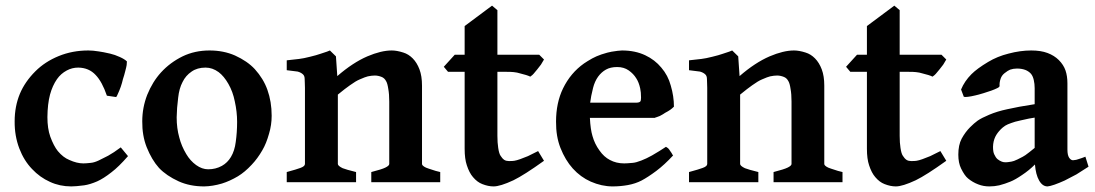

<svg xmlns="http://www.w3.org/2000/svg" viewBox="-20 -649 3900 684"><path d="M436 -92.8Q402.8 -54.7 377 -35.2Q349.1 -13.2 326.2 -2.9Q300.3 8.3 279.8 11.2Q250 15.1 233.9 15.1Q192.9 15.1 158.2 -1Q122.1 -17.1 94.2 -46.9Q65.4 -76.7 48.8 -120.1Q31.7 -165 32.2 -216.8Q32.2 -270 50.8 -314.9Q68.8 -357.9 106 -395Q140.1 -429.2 189 -449.2Q237.8 -469.2 294.9 -469.2Q311 -469.2 332 -465.8Q346.2 -463.9 372.1 -458Q389.2 -454.1 407.2 -445.8Q424.3 -438 432.1 -430.2Q432.1 -424.3 431.2 -417.2Q430.2 -410.2 425.8 -394Q422.9 -381.8 418 -367.2Q417 -363.3 414.6 -353.8Q412.1 -344.2 410.2 -339.8Q404.3 -323.7 400.9 -316.9Q397 -307.1 394 -303.2L360.8 -308.1Q343.8 -357.9 320.8 -381.8Q296.9 -407.7 258.8 -408.2Q236.8 -408.2 217.8 -397.9Q196.8 -386.7 183.1 -367.2Q167 -344.2 158.2 -312Q149.4 -278.8 148.9 -231.9Q148.9 -190.9 159.2 -162.1Q171.4 -128.9 186 -110.8Q205.1 -87.9 227.1 -79.1Q253.9 -66.9 276.9 -66.9Q286.6 -66.9 303.2 -68.8Q315.4 -69.8 331.1 -77.1Q339.8 -81.1 365.2 -94.2Q384.8 -105 410.2 -124Z M824.7 -214.8Q824.7 -251 816.4 -288.1Q809.6 -322.3 793.7 -350.1Q777.8 -377.9 758.8 -392.1Q736.8 -408.2 712.4 -408.2Q682.6 -408.2 662.6 -394Q641.6 -379.9 630.4 -356.9Q618.2 -334 614.7 -300.8Q609.9 -263.7 609.4 -231Q609.4 -191.9 618.7 -159.2Q626.5 -128.4 643.6 -100.1Q657.7 -76.2 678.7 -61Q699.7 -45.9 721.7 -45.9Q748.5 -45.9 770.5 -58.1Q790.5 -69.3 802.7 -89.8Q815.9 -111.8 819.8 -143.1Q824.7 -177.7 824.7 -214.8ZM947.8 -236.8Q947.8 -203.6 938.5 -172.9Q928.7 -137.7 914.6 -113.8Q897.5 -84 876.5 -62Q852.5 -36.1 827.6 -21Q798.8 -3.9 770.5 4.9Q737.3 14.6 707.5 15.1Q656.7 15.1 616.7 -2.9Q572.8 -22.9 546.4 -50.8Q520.5 -79.6 502.4 -125Q486.3 -166 486.8 -216.8Q486.8 -265.6 504.4 -311Q523.4 -357.9 553.7 -391.1Q585.9 -426.3 630.4 -448.2Q673.8 -469.2 726.6 -469.2Q776.4 -469.2 817.4 -451.2Q861.3 -431.2 887.7 -402.8Q918.5 -368.7 932.6 -329.1Q947.8 -286.6 947.8 -236.8Z M1302.7 0V-36.1Q1340.8 -45.9 1352.5 -51.8Q1366.7 -58.6 1366.7 -64.9V-287.1Q1366.7 -314 1363.3 -332Q1360.4 -352.1 1355.5 -359.9Q1349.6 -371.1 1339.4 -375Q1327.1 -379.9 1315.4 -379.9Q1304.2 -379.9 1290.5 -377Q1281.7 -375 1261.7 -366.2Q1247.6 -360.4 1226.6 -345.2Q1210.4 -334 1183.6 -312V-64.9Q1183.6 -58.1 1200.7 -49.8Q1212.9 -44.9 1248.5 -36.1V0H1001.5V-36.1Q1037.6 -45.9 1050.3 -50.8Q1066.4 -56.6 1066.4 -64.9V-335.9Q1066.4 -342.8 1065.9 -353.3Q1065.4 -363.8 1065.4 -367.2Q1065.4 -378.4 1059.6 -383.8Q1052.7 -390.6 1040.5 -394Q1036.6 -395 1001.5 -398.9V-434.1Q1008.3 -435.1 1022.9 -436.5Q1037.6 -438 1045.4 -439Q1061.5 -440.9 1084.5 -446.8Q1108.4 -452.6 1120.6 -457Q1151.4 -466.8 1155.3 -469.2L1176.8 -448.2L1181.6 -377.9Q1236.8 -425.8 1288.6 -448.2Q1337.9 -469.2 1375.5 -469.2Q1393.6 -469.2 1416.5 -461.9Q1435.5 -456.1 1450.4 -440.9Q1465.3 -425.8 1474.4 -401.9Q1483.4 -377.9 1483.4 -344.2V-64.9Q1483.4 -62 1486.3 -59.1Q1490.2 -55.2 1497.6 -51.8Q1500.5 -50.8 1507.1 -48.3Q1513.7 -45.9 1517.6 -44.9Q1530.8 -40 1548.3 -36.1V0Z M1918 -76.2Q1847.2 -25.4 1809.1 -6.8Q1762.2 15.1 1738.3 15.1Q1719.2 15.1 1698.2 6.8Q1680.2 0 1665 -18.1Q1651.9 -33.2 1643.1 -60.1Q1635.3 -83 1635.3 -119.1V-393.1H1576.2L1561 -411.1L1600.1 -454.1H1635.3V-556.2L1732.9 -628.9L1752 -612.8V-454.1H1900.9L1918 -437Q1915 -431.2 1907.2 -418.9L1894 -401.9L1880.9 -386.2Q1877.9 -382.3 1869.1 -376Q1863.3 -378.9 1854 -381.8Q1851.1 -382.8 1844 -384.5Q1836.9 -386.2 1834 -387.2Q1821.8 -391.1 1810.1 -392.1Q1802.2 -393.1 1785.2 -393.1H1752V-165Q1752 -140.1 1754.9 -122.1Q1757.8 -102.1 1763.2 -94.2Q1769 -84.5 1776.9 -79.1Q1783.7 -75.2 1793 -75.2Q1806.2 -75.2 1812 -76.2Q1820.8 -77.6 1833 -82Q1856.9 -90.8 1860.8 -92.8L1897 -110.8Z M2110.8 -376Q2098.6 -358.9 2092.8 -335.9Q2085 -305.2 2082.5 -283.2H2245.6Q2256.8 -283.2 2260.7 -287.1Q2263.7 -290 2263.7 -300.8Q2263.7 -320.8 2260.7 -334Q2255.9 -356 2246.6 -370.1Q2236.8 -386.2 2219.7 -398.2Q2202.6 -410.2 2178.7 -410.2Q2154.8 -410.2 2138.7 -401.1Q2122.6 -392.1 2110.8 -376ZM2380.9 -269Q2374 -262.2 2367.7 -257.8Q2360.8 -252.9 2349.6 -247.1Q2348.6 -246.1 2341.6 -241.9Q2334.5 -237.8 2330.6 -235.8Q2326.7 -233.9 2320.1 -231.9Q2313.5 -230 2312.5 -229H2081.5Q2083.5 -188 2090.8 -164.1Q2098.6 -136.2 2115.7 -112.8Q2131.8 -89.8 2152.8 -79.1Q2175.3 -66.9 2203.6 -66.9Q2213.4 -66.9 2233.9 -68.8Q2246.1 -69.8 2264.6 -77.1Q2282.7 -84 2302.7 -95.2Q2330.6 -111.3 2352.5 -126Q2356.4 -124 2359.9 -121.1Q2363.8 -117.2 2367.7 -110.8Q2369.6 -107.9 2371.1 -106Q2372.6 -104 2373.5 -102.1Q2374.5 -100.1 2375.7 -98.1Q2377 -96.2 2377.9 -95.2Q2347.2 -62 2317.9 -40Q2288.6 -18.1 2265.6 -5.9Q2243.7 5.4 2216.8 10.3Q2189.9 15.1 2162.6 15.1Q2123.5 15.1 2084.5 -2Q2048.3 -18.1 2020.5 -48.8Q1993.7 -78.6 1976.6 -122.1Q1960.4 -163.1 1960.9 -215.8Q1960.9 -282.7 1985.8 -334Q2012.7 -389.2 2060.5 -422.9Q2071.8 -430.7 2089.8 -440.9Q2104 -448.7 2122.6 -455.1Q2146.5 -462.9 2158.7 -464.8Q2182.6 -468.8 2195.8 -469.2Q2242.7 -469.2 2278.8 -452.1Q2313 -436 2335.9 -408.2Q2359.9 -380.4 2369.6 -344.2Q2380.9 -306.2 2380.9 -269Z M2735.8 0V-36.1Q2773.9 -45.9 2785.6 -51.8Q2799.8 -58.6 2799.8 -64.9V-287.1Q2799.8 -314 2796.4 -332Q2793.5 -352.1 2788.6 -359.9Q2782.7 -371.1 2772.5 -375Q2760.3 -379.9 2748.5 -379.9Q2737.3 -379.9 2723.6 -377Q2714.8 -375 2694.8 -366.2Q2680.7 -360.4 2659.7 -345.2Q2643.6 -334 2616.7 -312V-64.9Q2616.7 -58.1 2633.8 -49.8Q2646 -44.9 2681.6 -36.1V0H2434.6V-36.1Q2470.7 -45.9 2483.4 -50.8Q2499.5 -56.6 2499.5 -64.9V-335.9Q2499.5 -342.8 2499 -353.3Q2498.5 -363.8 2498.5 -367.2Q2498.5 -378.4 2492.7 -383.8Q2485.8 -390.6 2473.6 -394Q2469.7 -395 2434.6 -398.9V-434.1Q2441.4 -435.1 2456.1 -436.5Q2470.7 -438 2478.5 -439Q2494.6 -440.9 2517.6 -446.8Q2541.5 -452.6 2553.7 -457Q2584.5 -466.8 2588.4 -469.2L2609.9 -448.2L2614.7 -377.9Q2669.9 -425.8 2721.7 -448.2Q2771 -469.2 2808.6 -469.2Q2826.7 -469.2 2849.6 -461.9Q2868.7 -456.1 2883.5 -440.9Q2898.4 -425.8 2907.5 -401.9Q2916.5 -377.9 2916.5 -344.2V-64.9Q2916.5 -62 2919.4 -59.1Q2923.3 -55.2 2930.7 -51.8Q2933.6 -50.8 2940.2 -48.3Q2946.8 -45.9 2950.7 -44.9Q2963.9 -40 2981.4 -36.1V0Z M3351.1 -76.2Q3280.3 -25.4 3242.2 -6.8Q3195.3 15.1 3171.4 15.1Q3152.3 15.1 3131.3 6.8Q3113.3 0 3098.1 -18.1Q3085 -33.2 3076.2 -60.1Q3068.4 -83 3068.4 -119.1V-393.1H3009.3L2994.1 -411.1L3033.2 -454.1H3068.4V-556.2L3166 -628.9L3185.1 -612.8V-454.1H3334L3351.1 -437Q3348.1 -431.2 3340.3 -418.9L3327.1 -401.9L3314 -386.2Q3311 -382.3 3302.2 -376Q3296.4 -378.9 3287.1 -381.8Q3284.2 -382.8 3277.1 -384.5Q3270 -386.2 3267.1 -387.2Q3254.9 -391.1 3243.2 -392.1Q3235.4 -393.1 3218.3 -393.1H3185.1V-165Q3185.1 -140.1 3188 -122.1Q3190.9 -102.1 3196.3 -94.2Q3202.1 -84.5 3210 -79.1Q3216.8 -75.2 3226.1 -75.2Q3239.3 -75.2 3245.1 -76.2Q3253.9 -77.6 3266.1 -82Q3290 -90.8 3293.9 -92.8L3330.1 -110.8Z M3563 -70.8Q3568.8 -70.8 3583 -73.2Q3590.8 -74.2 3605 -81.1Q3627.9 -92.3 3632.8 -96.2Q3644 -104 3666 -122.1V-230Q3649.9 -228 3616.7 -220.2Q3593.8 -215.3 3583 -210.9Q3568.8 -206.1 3561 -201.2Q3552.2 -195.3 3545.9 -189Q3532.7 -175.8 3525.9 -162.1Q3518.1 -146 3517.6 -126Q3517.6 -107.9 3522 -99.1Q3526.9 -87.9 3533.7 -82Q3541 -76.2 3548.8 -73.2Q3554.2 -70.8 3563 -70.8ZM3857.9 -55.2Q3820.8 -31.2 3814.9 -27.8Q3778.8 -8.8 3772.9 -5.9Q3753.4 2.9 3736.8 8.8Q3719.7 14.6 3711.9 15.1Q3693.8 15.1 3681.9 -5.9Q3669.9 -26.9 3667 -63Q3646 -42 3621.6 -25.9Q3596.7 -8.8 3579.6 -2Q3560.5 5.9 3540 11.2Q3522.9 15.1 3504.9 15.1Q3482.9 15.1 3464.8 7.8Q3445.3 0.5 3428.7 -13.2Q3416.5 -22.9 3403.8 -48.8Q3394 -68.8 3394 -98.1Q3394 -132.3 3405.8 -154.8Q3418.9 -178.7 3436 -195.8Q3450.2 -210 3462.9 -219.2Q3477.1 -229 3503.9 -240.2Q3532.7 -252.4 3567.9 -259.8Q3606 -268.6 3666 -277.8V-335Q3666 -350.1 3662.8 -364Q3659.7 -377.9 3652.8 -386.2Q3645 -395 3632.8 -399.9Q3619.6 -404.8 3603 -404.8Q3589.8 -404.8 3578.6 -400.9Q3570.8 -397.9 3558.6 -388.2Q3548.8 -380.4 3544.9 -369.1Q3540 -355 3541 -342.8Q3541 -338.9 3532.7 -335Q3523.9 -330.6 3511.7 -326.2Q3503.9 -323.2 3483.9 -317.1Q3463.9 -311 3454.6 -309.1Q3438.5 -305.2 3428.7 -304.2Q3418 -302.7 3413.6 -304.2L3403.8 -330.1Q3416 -359.9 3440.9 -384.8Q3460.9 -404.8 3500 -428.2Q3533.2 -448.2 3572.8 -458Q3614.7 -469.2 3653.8 -469.2Q3688 -469.2 3711.9 -460.2Q3735.8 -451.2 3752 -435.1Q3769 -418 3775.9 -397.9Q3782.7 -377.9 3782.7 -352.1V-116.2Q3782.7 -96.2 3788.8 -87.2Q3794.9 -78.1 3802.7 -78.1Q3803.7 -78.1 3806.2 -78.6Q3808.6 -79.1 3810.1 -79.1Q3813 -79.1 3818.8 -81.1Q3819.8 -81.1 3821.8 -82Q3823.7 -83 3826.2 -83.5Q3828.6 -84 3831.1 -85Q3834 -85.9 3837.9 -87.4Q3841.8 -88.9 3846.7 -90.8Z"/></svg>

Font: Gentium Basic
Style: Bold
Weight: 700
Designer: J. Victor Gaultney and Annie Olsen
Foundry: SIL International
Version: Version 1.100